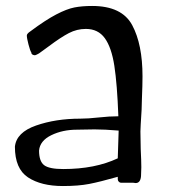

<svg xmlns="http://www.w3.org/2000/svg" viewBox="-20 -613 570 644"><path d="M30 -121Q35 -169 101 -192Q167 -215 249 -215Q275 -215 311 -219Q347 -223 377 -223Q373 -331 363.5 -392.5Q354 -454 331.5 -485Q309 -516 268 -516Q238 -516 211 -502Q184 -488 144 -458Q111 -434 111 -434Q110 -434 104.5 -430.5Q99 -427 94 -428Q85 -430 85 -437Q81 -443 75.5 -464Q70 -485 70 -494Q70 -500 82 -508Q133 -546 168.5 -564.5Q204 -583 229.5 -588Q255 -593 289 -593Q389 -593 423.5 -528.5Q458 -464 458 -357Q458 -329 456 -281Q456 -252 452 -196L451 -172L452 -113Q454 -73 454 -52L453 -22Q451 1 435 1L427 0H386Q382 0 378.5 -3.5Q375 -7 375 -12V-20Q315 -3 279 4Q243 11 191 11Q118 11 74 -18Q30 -47 30 -121ZM375 -82 378 -175Q331 -179 297 -179L238 -178Q190 -178 152 -159.5Q114 -141 111 -108Q111 -72 128 -59Q145 -46 192 -46Q299 -46 375 -82Z"/></svg>

Font: Barriecito
Style: Regular
Weight: 400
Designer: Pablo Cosgaya & Sergio Jiménez
Foundry: Pablo Cosgaya & Sergio Jiménez
Version: Version 1.001